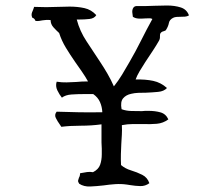

<svg xmlns="http://www.w3.org/2000/svg" viewBox="-20 -679 800 698"><path d="M667 -623Q660 -619 652.5 -618.5Q645 -618 637 -618Q629 -618 622 -617.5Q615 -617 609 -614Q596 -607 594 -595.5Q592 -584 584 -571Q582 -567 575 -565.5Q568 -564 564 -559Q561 -555 561.5 -546.5Q562 -538 558 -531Q549 -515 535.5 -494.5Q522 -474 508 -453Q497 -436 487.5 -420Q478 -404 473 -390Q509 -391 537 -385Q565 -379 587 -359Q576 -347 555 -345Q534 -343 511 -342Q497 -342 483 -341.5Q469 -341 457 -338Q438 -334 427.5 -321.5Q417 -309 422 -282Q438 -276 457.5 -275.5Q477 -275 496 -275Q502 -276 508 -276Q514 -276 520 -276Q544 -276 563.5 -270.5Q583 -265 592 -245Q573 -231 550 -229Q527 -227 500 -228Q482 -228 462.5 -228Q443 -228 423 -224Q424 -206 423 -189Q422 -172 421 -156Q420 -137 419.5 -118.5Q419 -100 420 -79Q435 -66 456.5 -59.5Q478 -53 497 -43.5Q516 -34 523 -13Q508 -2 490 -2.5Q472 -3 454 -6Q451 -6 447.5 -7Q444 -8 441 -8Q420 -11 398.5 -9.5Q377 -8 357 -5Q331 -2 308 -1Q285 0 268 -11Q263 -18 264 -23Q265 -28 267 -33Q269 -36 270 -40Q271 -44 271 -49Q273 -49 276 -50Q286 -52 296.5 -53.5Q307 -55 318 -53Q338 -63 344 -80Q350 -97 350 -118Q350 -127 350 -138.5Q350 -150 349 -161Q349 -179 349 -196.5Q349 -214 349 -227Q313 -222 273.5 -222Q234 -222 203 -218Q201 -221 197 -227Q189 -238 183 -250Q177 -262 186 -273Q221 -272 262.5 -271Q304 -270 352 -271Q351 -291 343.5 -308Q336 -325 319 -337Q311 -337 302.5 -337Q294 -337 286 -337Q262 -337 240 -335.5Q218 -334 205 -324Q196 -335 188.5 -350.5Q181 -366 186 -382Q205 -379 222 -379.5Q239 -380 257 -381Q267 -382 277.5 -382.5Q288 -383 300 -383Q290 -401 277.5 -419Q265 -437 253 -454Q235 -480 219.5 -505.5Q204 -531 195 -559Q185 -568 174.5 -579.5Q164 -591 164 -606Q155 -607 148 -606.5Q141 -606 134 -605Q129 -604 122.5 -603Q116 -602 109 -603Q106 -612 97 -615Q94 -623 95 -628.5Q96 -634 99 -640Q100 -643 101.5 -646.5Q103 -650 104 -654Q126 -653 148 -653Q170 -653 191 -654Q202 -654 212.5 -654.5Q223 -655 233 -655Q262 -655 287 -649.5Q312 -644 330 -624Q323 -612 305 -610Q287 -608 267 -608Q262 -608 259 -608Q270 -566 294.5 -529Q319 -492 344 -454Q358 -433 371 -410.5Q384 -388 394 -365Q410 -385 424 -408Q438 -431 451 -454Q473 -492 493 -532Q513 -572 534 -610Q529 -613 522 -612.5Q515 -612 507 -612Q496 -611 484 -611.5Q472 -612 463 -618Q462 -624 461 -633.5Q460 -643 464.5 -650.5Q469 -658 481 -657Q495 -657 510.5 -657Q526 -657 542 -658Q553 -658 564.5 -658.5Q576 -659 587 -659Q615 -659 637 -652Q659 -645 667 -623Z"/></svg>

Font: Yuji Syuku
Style: Regular
Weight: 400
Designer: Kataoka Yuji
Foundry: Kinuta Font Factory
Version: Version 3.002